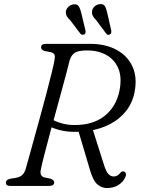

<svg xmlns="http://www.w3.org/2000/svg" viewBox="-20 -916 701 946"><path d="M598 -44Q587 -19.5 563.5 -4.5Q540 10.5 507.5 10.5Q480 10.5 458.8 -8.5Q437.5 -27.5 422 -83L367.5 -266.5Q362.5 -266.5 358 -266.5Q322 -265.5 291 -271.5Q260 -277.5 234 -288.5Q215.5 -219.5 200.8 -162.8Q186 -106 181.5 -82Q177 -63 182.5 -53.8Q188 -44.5 198.5 -42L227 -36Q247 -30 247 -17.5Q247 0 221.5 0H29Q9 0 9 -16Q9 -32 34 -36L57 -39.5Q75.5 -42.5 87.2 -51.8Q99 -61 106 -82Q111.5 -100.5 122.8 -141.5Q134 -182.5 149 -236.5Q164 -290.5 180 -348.8Q196 -407 210.2 -461.2Q224.5 -515.5 234.8 -557.5Q245 -599.5 248.5 -619.5Q252 -637.5 248.5 -646.2Q245 -655 229.5 -659L201 -664.5Q182.5 -669.5 182.5 -682.5Q182 -700 207.5 -700H423Q499.5 -700 554.2 -670.5Q609 -641 633.2 -587Q657.5 -533 642.5 -459.5Q628 -388.5 574.2 -340.5Q520.5 -292.5 438 -275L490 -111Q502 -71 513.8 -58.8Q525.5 -46.5 540 -46.5Q559.5 -46.5 572.5 -64Q581 -75.5 592.5 -70Q598.5 -67.5 600.2 -60Q602 -52.5 598 -44ZM323 -618Q318 -596 305.5 -549.5Q293 -503 276.8 -443.8Q260.5 -384.5 244 -323.5Q263.5 -313.5 290 -306.8Q316.5 -300 348 -300Q440 -300 496.2 -345.5Q552.5 -391 568.5 -468.5Q581.5 -532.5 563.8 -576.8Q546 -621 505.5 -644.2Q465 -667.5 409.5 -667.5Q365 -667.5 347.8 -655.5Q330.5 -643.5 323 -618ZM509 -850 528 -766Q530.5 -752.5 522.5 -747Q512 -740.5 504 -749.5L454 -816.5Q443.5 -826.5 437.8 -837Q432 -847.5 433.5 -860Q435 -874 445.8 -884Q456.5 -894 471 -895.5Q490 -898 497.2 -885Q504.5 -872 509 -850ZM381 -850 401 -766.5Q402 -761 401.5 -755.8Q401 -750.5 396 -747Q386 -741 377 -749L326.5 -815.5Q316 -825.5 309.8 -835.5Q303.5 -845.5 304.5 -858Q306 -872 316.5 -882Q327 -892 341.5 -894.5Q360.5 -897 368.2 -884.5Q376 -872 381 -850Z"/></svg>

Font: Fraunces 9pt S050 Light
Style: Italic
Weight: 300
Italic angle: -16°
Version: Version 1.000; ttfautohint (v1.8.3)